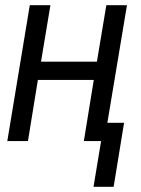

<svg xmlns="http://www.w3.org/2000/svg" viewBox="-20 -540 540 735"><path d="M338 175 367 0H301L339 -234H125L87 0H8L94 -520H173L137 -304H351L387 -520H466L391 -70H455L415 175Z"/></svg>

Font: Iosevka Curly
Style: Italic
Weight: 400
Italic angle: -9°
Monospace: yes
Designer: Belleve Invis
Foundry: Belleve Invis
Version: Version 22.1.2; ttfautohint (v1.8.4)